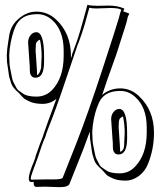

<svg xmlns="http://www.w3.org/2000/svg" viewBox="-20 -741 656 793"><path d="M119 10 110 11Q84 11 119 -71L127 -93H126Q147 -154 159 -182L158 -181Q174 -229 213 -333Q188 -312 156.5 -312Q125 -312 105 -320.5Q85 -329 77.5 -336Q70 -343 58 -357Q32 -379 26.5 -396Q21 -413 19 -420Q17 -427 14 -450.5Q11 -474 9 -485L8 -513L10 -540Q11 -547 14 -568.5Q17 -590 19 -600Q25 -630 44 -651Q83 -693 130 -693Q177 -693 212 -660Q273 -603 273 -510V-500L278 -515H277Q279 -522 293.5 -559.5Q308 -597 341 -721Q358 -717 382 -717L428 -718Q467 -718 494 -705L492 -701Q492 -700 489 -694Q502 -690 514 -685Q506 -669 506 -662.5Q506 -656 460 -515L445 -473Q424 -416 402 -349Q434 -376 477 -376Q520 -376 554 -344Q616 -286 616 -193Q616 -126 592 -66Q580 -34 554 -14.5Q528 5 497.5 5Q467 5 446.5 -4Q426 -13 420 -19Q414 -25 401 -40Q375 -62 369.5 -79Q364 -96 362 -103Q360 -110 357 -133.5Q354 -157 352 -168L351 -197Q350 -196 340 -168Q330 -140 325 -127L268 16Q264 32 227 32L165 30Q149 30 130 31Q119 31 119 15ZM436 -708 378 -706Q361 -706 349 -709Q330 -637 316 -597Q302 -557 300 -554Q220 -315 198 -259Q169 -186 168 -178Q153 -144 136 -90Q107 -13 107 -6Q107 1 110 1H111Q134 0 166 0H201Q236 0 239 -7L296 -151Q342 -268 404 -457.5Q466 -647 471 -667Q478 -695 481 -701Q469 -708 436 -708ZM362 -170Q362 -154 365.5 -138.5Q369 -123 372 -106.5Q375 -90 378.5 -84.5Q382 -79 388 -66.5Q394 -54 401.5 -49Q409 -44 419 -37Q436 -25 474 -25Q512 -25 538 -53Q586 -103 586 -194V-214Q586 -298 539 -340Q511 -366 475.5 -365.5Q440 -365 419 -352Q398 -339 388 -315Q370 -276 363 -221L361 -196L362 -171ZM19 -487Q19 -472 22.5 -456Q26 -440 29 -423.5Q32 -407 35.5 -401.5Q39 -396 45 -383.5Q51 -371 58.5 -366Q66 -361 76 -354Q93 -342 131 -342Q169 -342 196 -370Q243 -420 243 -511V-531Q243 -615 196 -658Q168 -683 132.5 -682.5Q97 -682 76 -669Q55 -656 44 -632Q27 -593 20 -538L18 -513L19 -488ZM505 -170Q505 -103 470 -103Q459 -103 453.5 -109.5Q448 -116 447 -123Q446 -130 446 -143.5Q446 -157 445 -162L440 -235V-236L439 -248Q439 -266 449 -278.5Q459 -291 473 -291Q505 -291 505 -192ZM162 -486Q162 -420 127 -420Q116 -420 110.5 -426.5Q105 -433 104 -440Q103 -447 103 -460.5Q103 -474 102 -479L97 -552V-553L96 -565Q96 -583 106 -595.5Q116 -608 130 -608Q162 -608 162 -509ZM132 -459 133 -440V-431Q143 -434 149 -458Q150 -460 150 -462V-467L152 -509Q152 -545 145 -577Q136 -574 131 -566V-567Q127 -560 127 -533ZM475 -142 476 -123V-114Q493 -119 493 -145V-150L495 -192Q495 -228 488 -260Q479 -257 474 -249V-250Q470 -243 470 -216Z"/></svg>

Font: Londrina Shadow
Style: Regular
Weight: 400
Designer: Marcelo Magalhaes
Foundry: Marcelo Magalhaes
Version: Version 1.001 2011